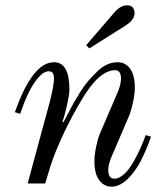

<svg xmlns="http://www.w3.org/2000/svg" viewBox="-20 -690 612 722"><path d="M36 -268Q102 -456 183 -456Q241 -456 241 -354Q241 -334 231.5 -292.5Q222 -251 215 -233L218 -230Q222 -236 235 -261.5Q248 -287 257 -303Q266 -319 282 -344.5Q298 -370 313 -387Q328 -404 346 -421.5Q364 -439 383 -447.5Q402 -456 422 -456Q452 -456 469.5 -431.5Q487 -407 487 -360Q487 -338 480.5 -307Q474 -276 467 -258L403 -109Q387 -74 387 -50Q387 -36 392.5 -27Q398 -18 410 -18Q428 -18 447 -35.5Q466 -53 482 -81.5Q498 -110 508.5 -133.5Q519 -157 528 -182L548 -176Q530 -125 509.5 -85Q489 -45 459.5 -16.5Q430 12 399 12Q372 12 353.5 -12Q335 -36 335 -84Q335 -106 341 -136Q347 -166 355 -186L419 -335Q435 -370 435 -394Q435 -426 413 -426Q352 -426 286 -313Q246 -246 215 -178.5Q184 -111 170 -66L150 0H84L168 -310Q183 -370 183 -395Q183 -422 164 -422Q144 -422 123 -397Q102 -372 86 -338Q70 -304 56 -262ZM304 -520 410 -643Q433 -670 458 -670Q473 -670 479.5 -661.5Q486 -653 486 -641Q486 -616 454 -595L316 -508Z"/></svg>

Font: Old Standard TT
Style: Italic
Weight: 400
Italic angle: -15.2°
Designer: Alexey Kryukov <alexios@thessalonica.org.ru>
Version: Version 2.2